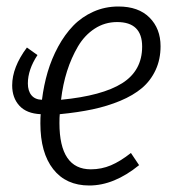

<svg xmlns="http://www.w3.org/2000/svg" viewBox="-20 -554 531 585"><path d="M469.2 -413.1Q469.2 -373 454.1 -340.6Q439 -308.1 412.4 -285.6Q385.7 -263.2 346.4 -246.8Q307.1 -230.5 262.2 -220.9Q217.3 -211.4 162.1 -206.1Q161.1 -197.3 161.1 -179.2Q161.1 -38.1 256.8 -38.1Q289.1 -38.1 317.9 -50.3Q346.7 -62.5 378.9 -87.9L403.8 -50.8Q327.6 11.2 252 11.2Q181.2 11.2 142.1 -38.6Q103 -88.4 103 -178.2Q103 -197.3 104 -206.1Q61 -208 39.1 -231.9Q17.1 -255.9 17.1 -293.9Q17.1 -349.1 62 -409.2L94.2 -386.2Q64.9 -341.8 64.9 -299.8Q64.9 -276.9 75.9 -263.7Q86.9 -250.5 107.9 -250Q113.3 -293.9 125.2 -334.5Q137.2 -375 157.2 -411.9Q177.2 -448.7 203.1 -475.6Q229 -502.4 264.4 -518.3Q299.8 -534.2 340.8 -534.2Q401.9 -534.2 435.5 -500.5Q469.2 -466.8 469.2 -413.1ZM336.9 -486.8Q299.3 -486.8 268.6 -466.8Q237.8 -446.8 217.5 -412.4Q197.3 -377.9 184.3 -337.2Q171.4 -296.4 166 -250Q291.5 -262.2 352.3 -300.5Q413.1 -338.9 413.1 -412.1Q413.1 -486.8 336.9 -486.8Z"/></svg>

Font: Fira Sans Compressed Light
Style: Italic
Weight: 300
Width: 3
Italic angle: -8°
Designer: Carrois Corporate & Edenspiekermann AG
Foundry: Carrois Corporate GbR & Edenspiekermann AG
Version: Version 4.203;PS 004.203;hotconv 1.0.88;makeotf.lib2.5.64775